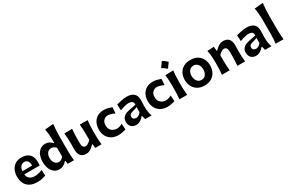

<svg xmlns="http://www.w3.org/2000/svg" viewBox="166 -2303 5688 3792"><g transform="rotate(-30 3009.5 -406.5)"><path d="M344.2 14.2Q238.3 14.2 171.4 -23.2Q104.5 -60.5 72.8 -126.5Q41 -192.4 41 -277.8Q41 -362.3 71.3 -427.2Q101.6 -492.2 160.6 -529.3Q219.7 -566.4 306.6 -566.4Q418.5 -566.4 481.2 -506.1Q543.9 -445.8 543.9 -323.2Q543.9 -300.8 542.5 -283Q541 -265.1 538.6 -248H188.5Q195.3 -184.6 237.5 -148.7Q279.8 -112.8 362.8 -112.8Q393.1 -112.8 440.2 -124.5Q487.3 -136.2 528.8 -152.8L535.2 -20Q501 -10.7 453.1 1.7Q405.3 14.2 344.2 14.2ZM409.7 -323.2Q412.1 -389.2 384.8 -425Q357.4 -460.9 308.1 -462.9Q256.8 -460.4 224.6 -422.6Q192.4 -384.8 187.5 -320.3Z M848.6 14.2Q772.9 14.2 723.1 -26.4Q673.3 -66.9 649.2 -133.3Q625 -199.7 625 -276.9Q625 -358.9 650.9 -424.3Q676.8 -489.7 727.1 -528.1Q777.3 -566.4 850.6 -566.4Q895.5 -566.4 933.3 -545.9Q971.2 -525.4 999 -493.7H1012.2V-546.4Q1012.2 -614.3 1006.6 -679Q1001 -743.7 987.3 -808.6L1182.1 -826.7Q1174.8 -760.7 1170.2 -691.4Q1165.5 -622.1 1165.5 -546.4V-239.7Q1165.5 -170.9 1168.5 -115.2Q1171.4 -59.6 1178.2 0H1035.6L1025.9 -73.7H1014.6Q936.5 14.2 848.6 14.2ZM905.8 -116.7Q969.2 -119.6 1012.2 -183.1V-379.9Q989.7 -405.8 961.9 -419.4Q934.1 -433.1 906.7 -433.6Q843.8 -431.6 812.7 -386Q781.7 -340.3 781.7 -275.4Q781.7 -234.9 795.2 -199.2Q808.6 -163.6 835.9 -141.1Q863.3 -118.7 905.8 -116.7Z M1460 14.2Q1289.6 14.2 1289.6 -181.6Q1289.6 -217.8 1290.5 -245.1Q1291.5 -272.5 1291.5 -301.3Q1291.5 -377.4 1287.8 -434.8Q1284.2 -492.2 1277.8 -551.3L1456.5 -556.2Q1450.7 -497.1 1448 -439.9Q1445.3 -382.8 1445.3 -320.3V-243.7Q1445.3 -183.1 1462.6 -153.1Q1480 -123 1524.4 -123Q1540 -123 1561.3 -133.8Q1582.5 -144.5 1604 -162.1Q1625.5 -179.7 1640.6 -200.7V-320.3Q1640.6 -382.8 1637.5 -437.5Q1634.3 -492.2 1628.9 -551.3H1807.6Q1801.3 -492.2 1797.6 -434.8Q1793.9 -377.4 1793.9 -301.3V-239.7Q1793.9 -170.9 1796.9 -115.2Q1799.8 -59.6 1806.6 0H1662.6L1655.3 -90.3H1641.1Q1619.1 -63.5 1588.9 -39.6Q1558.6 -15.6 1525.4 -0.7Q1492.2 14.2 1460 14.2Z M2193.4 11.7Q2102.1 11.7 2037.6 -25.4Q1973.1 -62.5 1939.2 -127.4Q1905.3 -192.4 1905.3 -274.9Q1905.3 -358.4 1936.8 -424.1Q1968.3 -489.7 2030 -527.8Q2091.8 -565.9 2181.6 -565.9Q2231 -565.9 2279.5 -552.7Q2328.1 -539.6 2361.8 -526.9L2351.1 -389.6Q2298.3 -414.1 2258.8 -424.6Q2219.2 -435.1 2199.2 -435.1Q2137.2 -432.6 2099.4 -391.8Q2061.5 -351.1 2061.5 -279.3Q2061.5 -207 2105.7 -161.6Q2149.9 -116.2 2231.4 -114.7Q2256.3 -114.7 2289.1 -124Q2321.8 -133.3 2354 -151.4L2362.3 -17.1Q2330.6 -8.8 2285.6 1.5Q2240.7 11.7 2193.4 11.7Z M2597.2 13.2Q2520.5 13.2 2481.4 -31.5Q2442.4 -76.2 2442.4 -139.6Q2442.4 -186 2459.5 -217Q2476.6 -248 2503.4 -266.8Q2530.3 -285.6 2559.8 -295.7Q2589.4 -305.7 2614.3 -310.5L2777.8 -342.8Q2780.3 -400.9 2749.3 -419.9Q2718.3 -439 2664.1 -439Q2650.4 -439 2618.9 -432.9Q2587.4 -426.8 2548.8 -415.5Q2510.3 -404.3 2474.1 -389.2L2467.8 -525.4Q2494.6 -532.2 2533.7 -542Q2572.8 -551.8 2617.2 -559.1Q2661.6 -566.4 2704.6 -566.4Q2802.7 -566.4 2860.4 -520Q2918 -473.6 2918 -369.1Q2918 -342.3 2916 -304Q2914.1 -265.6 2914.1 -233.9V-184.6Q2914.1 -143.6 2922.1 -97.7Q2930.2 -51.8 2948.7 0H2801.8L2780.8 -84.5H2769.5Q2740.7 -45.4 2694.1 -16.1Q2647.5 13.2 2597.2 13.2ZM2662.6 -106.9Q2688 -106.9 2720.7 -124.5Q2753.4 -142.1 2773.4 -176.3L2773.9 -292Q2763.2 -285.2 2743.4 -277.1Q2723.6 -269 2672.4 -257.3Q2638.2 -249.5 2612.1 -232.4Q2585.9 -215.3 2585.9 -178.2Q2585.9 -139.6 2608.4 -123.3Q2630.9 -106.9 2662.6 -106.9Z M3311 11.7Q3219.7 11.7 3155.3 -25.4Q3090.8 -62.5 3056.9 -127.4Q3022.9 -192.4 3022.9 -274.9Q3022.9 -358.4 3054.4 -424.1Q3085.9 -489.7 3147.7 -527.8Q3209.5 -565.9 3299.3 -565.9Q3348.6 -565.9 3397.2 -552.7Q3445.8 -539.6 3479.5 -526.9L3468.8 -389.6Q3416 -414.1 3376.5 -424.6Q3336.9 -435.1 3316.9 -435.1Q3254.9 -432.6 3217 -391.8Q3179.2 -351.1 3179.2 -279.3Q3179.2 -207 3223.4 -161.6Q3267.6 -116.2 3349.1 -114.7Q3374 -114.7 3406.7 -124Q3439.5 -133.3 3471.7 -151.4L3480 -17.1Q3448.2 -8.8 3403.3 1.5Q3358.4 11.7 3311 11.7Z M3657.8 -827.3Q3687.9 -816 3716.1 -795.1Q3744.3 -774.1 3770.6 -747.3Q3730.3 -690.9 3690 -635.5Q3665.3 -657.6 3637.7 -677.4Q3610 -697.3 3578.3 -714.5Q3598.7 -743.5 3618.6 -771.4Q3638.5 -799.4 3657.8 -827.3ZM3583 0Q3588.9 -59.6 3592 -115.2Q3595.2 -170.9 3595.2 -239.7V-294.4Q3595.2 -375.5 3591.6 -433.8Q3587.9 -492.2 3581.1 -551.3L3762.7 -556.2Q3755.9 -495.6 3752.2 -436.3Q3748.5 -377 3748.5 -294.4V-239.7Q3748.5 -170.9 3751.5 -115.2Q3754.4 -59.6 3761.2 0Z M4157.2 14.2Q4058.1 14.2 3993.2 -26.9Q3928.2 -67.9 3896.5 -134.5Q3864.7 -201.2 3864.7 -277.8Q3864.7 -360.4 3898.2 -425.5Q3931.6 -490.7 3996.1 -528.6Q4060.5 -566.4 4153.8 -566.4Q4250 -566.4 4314.5 -528.1Q4378.9 -489.7 4411.4 -424.3Q4443.8 -358.9 4443.8 -277.8Q4443.8 -194.8 4410.2 -128.7Q4376.5 -62.5 4312.3 -24.2Q4248 14.2 4157.2 14.2ZM4156.2 -111.3Q4222.7 -114.3 4255.1 -162.4Q4287.6 -210.4 4287.6 -277.8Q4287.6 -349.1 4253.7 -392.3Q4219.7 -435.5 4156.2 -440.4Q4089.8 -437 4055.4 -391.8Q4021 -346.7 4021 -277.8Q4021 -234.4 4036.1 -197Q4051.3 -159.7 4081.3 -136.5Q4111.3 -113.3 4156.2 -111.3Z M4552.2 0Q4558.1 -59.6 4561.3 -115.2Q4564.5 -170.9 4564.5 -239.7V-294.4Q4564.5 -356.9 4558.8 -421.4Q4553.2 -485.8 4538.6 -551.3L4689.5 -559.6L4700.2 -461.9H4713.4Q4735.8 -488.8 4766.1 -512.7Q4796.4 -536.6 4831.3 -551.5Q4866.2 -566.4 4900.9 -566.4Q5072.3 -566.4 5072.3 -370.1Q5072.3 -334.5 5070.6 -300.8Q5068.8 -267.1 5068.8 -239.7Q5068.8 -170.9 5071.5 -115.2Q5074.2 -59.6 5082 0H4904.8Q4910.2 -59.6 4912.8 -114.3Q4915.5 -168.9 4915.5 -231.4V-305.7Q4915.5 -366.2 4898.4 -396Q4881.3 -425.8 4836.4 -425.8Q4811.5 -425.8 4776.4 -402.8Q4741.2 -379.9 4717.8 -348.1V-231.4Q4717.8 -168.9 4720.9 -114.3Q4724.1 -59.6 4730.5 0Z M5331.5 13.2Q5254.9 13.2 5215.8 -31.5Q5176.8 -76.2 5176.8 -139.6Q5176.8 -186 5193.8 -217Q5210.9 -248 5237.8 -266.8Q5264.6 -285.6 5294.2 -295.7Q5323.7 -305.7 5348.6 -310.5L5512.2 -342.8Q5514.6 -400.9 5483.6 -419.9Q5452.6 -439 5398.4 -439Q5384.8 -439 5353.3 -432.9Q5321.8 -426.8 5283.2 -415.5Q5244.6 -404.3 5208.5 -389.2L5202.1 -525.4Q5229 -532.2 5268.1 -542Q5307.1 -551.8 5351.6 -559.1Q5396 -566.4 5439 -566.4Q5537.1 -566.4 5594.7 -520Q5652.3 -473.6 5652.3 -369.1Q5652.3 -342.3 5650.4 -304Q5648.4 -265.6 5648.4 -233.9V-184.6Q5648.4 -143.6 5656.5 -97.7Q5664.6 -51.8 5683.1 0H5536.1L5515.1 -84.5H5503.9Q5475.1 -45.4 5428.5 -16.1Q5381.8 13.2 5331.5 13.2ZM5397 -106.9Q5422.4 -106.9 5455.1 -124.5Q5487.8 -142.1 5507.8 -176.3L5508.3 -292Q5497.6 -285.2 5477.8 -277.1Q5458 -269 5406.7 -257.3Q5372.6 -249.5 5346.4 -232.4Q5320.3 -215.3 5320.3 -178.2Q5320.3 -139.6 5342.8 -123.3Q5365.2 -106.9 5397 -106.9Z M5778.8 0Q5785.2 -59.6 5788.3 -115.2Q5791.5 -170.9 5791.5 -239.7V-546.4Q5791.5 -614.3 5785.9 -679Q5780.3 -743.7 5766.6 -808.6L5961.4 -826.7Q5954.1 -760.7 5949.2 -691.4Q5944.3 -622.1 5944.3 -546.4V-239.7Q5944.3 -170.9 5947.5 -115.2Q5950.7 -59.6 5957.5 0Z"/></g></svg>

Font: Pinar DS1 Bold
Style: Regular
Weight: 700
Designer: Amin Abedi
Version: Version 3.000